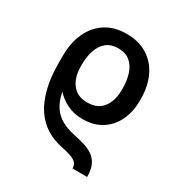

<svg xmlns="http://www.w3.org/2000/svg" viewBox="-182 -685 991 1048"><g transform="rotate(30 314.0 -160.5)"><path d="M517.1 231.9H424.8Q424.8 208.5 411.4 195.6Q397.9 182.6 373 174.6Q348.1 166.5 312.5 159.2Q257.8 147.9 213.4 119.6Q168.9 91.3 137.2 43.7Q105.5 -3.9 88.4 -72.8Q71.3 -141.6 71.3 -233.4V-272.5L163.1 -266.1V-227.5Q157.7 -151.9 168 -99.6Q178.2 -47.4 201.4 -13.9Q224.6 19.5 258.3 38.3Q292 57.1 333.5 66.4Q373.5 74.7 407.2 84.7Q440.9 94.7 465.3 111.6Q489.7 128.4 503.4 157Q517.1 185.5 517.1 231.9ZM335.9 -28.8Q281.7 -28.8 237.8 -50.5Q193.8 -72.3 160.9 -110.1Q127.9 -147.9 106 -195.8Q99.6 -210.4 91.3 -221.7Q83 -232.9 77.1 -242.9Q71.3 -252.9 71.3 -263.7V-273.4Q71.3 -356 99.9 -418.9Q128.4 -481.9 182.9 -517.3Q237.3 -552.7 314.5 -552.7Q391.6 -552.7 446 -518.6Q500.5 -484.4 529.3 -423.6Q558.1 -362.8 558.1 -282.7V-271Q558.1 -202.6 532 -147.5Q505.9 -92.3 456.3 -60.5Q406.7 -28.8 335.9 -28.8ZM314.5 -120.1Q360.4 -120.1 388.7 -141.1Q417 -162.1 430.2 -196.5Q443.4 -231 443.4 -271V-282.7Q443.4 -333 430.4 -373.3Q417.5 -413.6 389.2 -437.5Q360.8 -461.4 314.5 -461.4Q268.6 -461.4 240 -437.7Q211.4 -414.1 198.2 -373.8Q185.1 -333.5 185.1 -282.7V-271Q185.1 -231 198.5 -196.5Q211.9 -162.1 240.2 -141.1Q268.6 -120.1 314.5 -120.1Z"/></g></svg>

Font: Inter 24pt Medium
Style: Regular
Weight: 500
Designer: Rasmus Andersson
Foundry: rsms
Version: Version 4.001;git-66647c0bb